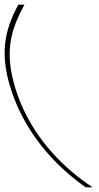

<svg xmlns="http://www.w3.org/2000/svg" viewBox="-109 -688 424 822"><path d="M-32.2 -665 -30.3 -668H-4.3L-13.1 -651C-68.4 -546 -92.8 -447 -32.2 -277C29.9 -106 149.3 17 262.8 97L287 114H258L253.9 111C137.7 29 13.5 -99 -52.2 -277C-116.4 -454 -88.8 -558 -32.2 -665Z"/></svg>

Font: Nordica Plus
Style: NordicaClassicUltraLightOpObl
Weight: 300
Version: Version 1